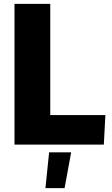

<svg xmlns="http://www.w3.org/2000/svg" viewBox="-20 -748 580 993"><path d="M55 -728H240V-153H525L517 0H55ZM234 40H348L314 225H215Z"/></svg>

Font: Murecho ExtraBold
Style: Regular
Weight: 800
Designer: Neil Summerour
Foundry: Positype
Version: Version 1.010; ttfautohint (v1.8.3)